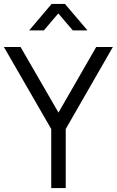

<svg xmlns="http://www.w3.org/2000/svg" viewBox="-20 -960 596 980"><path d="M204 -805H129L243.5 -940H311.5L426.5 -805H351.5L277.5 -891.5ZM315.5 0H241.5V-301.5L0 -720H85L278.5 -385.5L471 -720H556L315.5 -301.5Z"/></svg>

Font: CCSD_manrope
Style: Regular
Weight: 400
Designer: Mikhail Sharanda
Foundry: Mikhail Sharanda
Version: Version 4.503